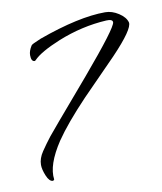

<svg xmlns="http://www.w3.org/2000/svg" viewBox="-58 -457 449 531"><g transform="rotate(-10 166.0 -191.0)"><path d="M49 26Q39 26 31.5 8Q24 -10 24 -23Q24 -41 36.5 -59.5Q49 -78 63 -96Q63 -97 188 -243Q289 -362 289 -377Q289 -386 271 -385Q202 -381 135 -354Q79 -331 60 -311Q58 -309 57 -309Q47 -309 47 -327Q47 -339 56 -353Q57 -356 84 -367Q198 -408 272 -408Q291 -408 309.5 -396Q328 -384 332 -369Q336 -350 273 -284L176 -185Q118 -124 88 -80Q47 -18 53 23Q51 26 49 26Z"/></g></svg>

Font: Lovers Quarrel
Style: Regular
Weight: 400
Designer: Robert E. Leuschke
Foundry: Robert E. Leuschke
Version: Version 1.010; ttfautohint (v1.8.3)